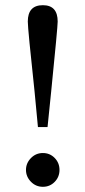

<svg xmlns="http://www.w3.org/2000/svg" viewBox="-20 -704 329 739"><path d="M190.5 -4Q172 15 145 15Q118 15 99 -4.5Q80 -24 80 -50Q80 -76 99 -95.5Q118 -115 145 -115Q172 -115 190.5 -96Q209 -77 209 -50Q209 -23 190.5 -4ZM145 -684Q202 -684 202 -621Q202 -600 177 -352L163 -215H126L113 -352Q87 -593 87 -621Q87 -684 145 -684Z"/></svg>

Font: TypoPRO Source Serif Pro
Style: Regular
Weight: 400
Designer: Frank Grießhammer
Foundry: Adobe Systems Incorporated
Version: Version 1.017;PS 1.0;hotconv 1.0.79;makeotf.lib2.5.61930